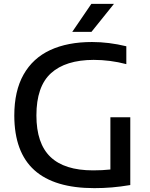

<svg xmlns="http://www.w3.org/2000/svg" viewBox="-20 -967 775 994"><path d="M654.5 -360V-9Q604 -0.5 559.8 3.2Q515.5 7 468.5 7Q261.5 7 158 -86Q54.5 -179 54 -368.5Q54 -496 102 -581Q150 -666 240 -707.8Q330 -749.5 456.5 -749.5Q543 -749.5 634 -727.5V-635Q550 -657 464.5 -657Q319.5 -656.5 244 -588Q168.5 -519.5 168.5 -369.5Q168.5 -224.5 241 -154.8Q313.5 -85 462 -85Q510.5 -85 551.5 -89.5V-360ZM354 -802 453 -947H570L453.5 -802Z"/></svg>

Font: Encode Sans Semi Expanded Medium
Style: Regular
Weight: 500
Width: 6
Designer: Multiple Designers
Foundry: Impallari Type
Version: Version 2.000